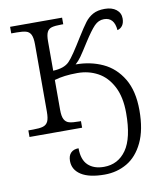

<svg xmlns="http://www.w3.org/2000/svg" viewBox="-87 -611 770 920"><g transform="rotate(-10 298.5 -151.0)"><path d="M195 147Q195 121 208.5 107.5Q222 94 246 94Q246 150 274 176.5Q302 203 351 203Q420 203 460 146Q500 89 500 -33Q500 -111 473 -162.5Q446 -214 401.5 -238Q357 -262 303 -262Q237 -262 191 -248V-102Q191 -71 199 -56Q207 -41 223 -36.5Q239 -32 271 -32H280V0H24V-32H47Q79 -32 95.5 -37Q112 -42 119.5 -57Q127 -72 127 -105V-433Q127 -464 119.5 -479.5Q112 -495 96 -499.5Q80 -504 51 -504H24V-536H277V-504H268Q237 -504 221 -499.5Q205 -495 198 -480.5Q191 -466 191 -436V-293Q245 -295 270 -321Q282 -333 301.5 -362Q321 -391 343 -427Q373 -475 389 -496Q405 -517 427.5 -529.5Q450 -542 485 -542Q520 -542 541 -525.5Q562 -509 562 -482Q562 -461 553 -448Q544 -435 528 -431Q523 -494 473 -494Q446 -494 425.5 -472.5Q405 -451 373 -401Q344 -355 330.5 -336Q317 -317 302 -304Q374 -304 433.5 -276.5Q493 -249 529 -189Q565 -129 565 -35Q565 60 535.5 121.5Q506 183 457 211.5Q408 240 348 240Q273 240 234 215Q195 190 195 147Z"/></g></svg>

Font: Noto Serif Light
Style: Regular
Weight: 300
Designer: Monotype Design Team
Foundry: Monotype Imaging Inc.
Version: Version 1.001